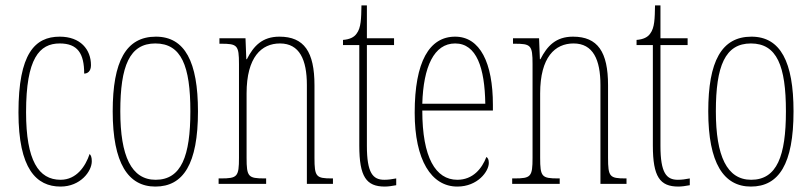

<svg xmlns="http://www.w3.org/2000/svg" viewBox="-20 -677 2990 707"><path d="M203 10C276 10 318 -46 318 -83C318 -98 315 -105 310 -110C295 -65 262 -15 203 -15C122 -15 76 -86 76 -264C76 -462 125 -517 200 -517C266 -517 290 -480 290 -406C302 -406 315 -414 315 -437C315 -495 276 -542 200 -542C108 -542 48 -479 48 -263C48 -55 114 10 203 10Z M552 10C655 10 709 -73 709 -267C709 -449 661 -542 554 -542C444 -542 395 -451 395 -267C395 -76 452 10 552 10ZM553 -15C464 -15 423 -102 423 -267C423 -434 457 -517 552 -517C648 -517 681 -434 681 -267C681 -103 648 -15 553 -15Z M785 0H960V-20H954C894 -20 888 -26 888 -96V-333C888 -467 943 -517 1011 -517C1083 -517 1110 -457 1110 -364V0H1206V-20H1202C1144 -20 1138 -26 1138 -96V-363C1138 -486 1100 -542 1009 -542C946 -542 914 -508 889 -459H887L884 -536H788V-516H793C854 -516 860 -511 860 -441V-96C860 -26 854 -20 793 -20H785Z M1397 10C1408 10 1424 8 1439 5V-20C1422 -17 1411 -15 1395 -15C1353 -15 1331 -40 1331 -140V-511H1431V-536H1331V-657H1311C1310 -610 1310 -575 1293 -553C1284 -540 1268 -532 1243 -530V-511H1303V-141C1303 -26 1329 10 1397 10Z M1664 10C1739 10 1780 -46 1780 -77C1780 -90 1776 -96 1771 -99C1755 -57 1722 -15 1664 -15C1584 -15 1535 -97 1535 -270H1795V-291C1795 -445 1748 -542 1656 -542C1561 -542 1507 -450 1507 -262C1507 -88 1568 10 1664 10ZM1767 -295H1535C1539 -431 1578 -517 1656 -517C1735 -517 1765 -427 1767 -295Z M1866 0H2041V-20H2035C1975 -20 1969 -26 1969 -96V-333C1969 -467 2024 -517 2092 -517C2164 -517 2191 -457 2191 -364V0H2287V-20H2283C2225 -20 2219 -26 2219 -96V-363C2219 -486 2181 -542 2090 -542C2027 -542 1995 -508 1970 -459H1968L1965 -536H1869V-516H1874C1935 -516 1941 -511 1941 -441V-96C1941 -26 1935 -20 1874 -20H1866Z M2478 10C2489 10 2505 8 2520 5V-20C2503 -17 2492 -15 2476 -15C2434 -15 2412 -40 2412 -140V-511H2512V-536H2412V-657H2392C2391 -610 2391 -575 2374 -553C2365 -540 2349 -532 2324 -530V-511H2384V-141C2384 -26 2410 10 2478 10Z M2745 10C2848 10 2902 -73 2902 -267C2902 -449 2854 -542 2747 -542C2637 -542 2588 -451 2588 -267C2588 -76 2645 10 2745 10ZM2746 -15C2657 -15 2616 -102 2616 -267C2616 -434 2650 -517 2745 -517C2841 -517 2874 -434 2874 -267C2874 -103 2841 -15 2746 -15Z"/></svg>

Font: Noto Serif Devanagari ExtraCondensed Thin
Style: Regular
Weight: 100
Width: 2
Designer: Universal Thirst, Indian Type Foundry and the Monotype Design Team
Foundry: Monotype Imaging Inc.
Version: Version 2.004